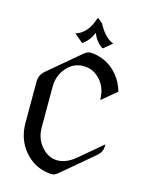

<svg xmlns="http://www.w3.org/2000/svg" viewBox="-139 -1044 887 1140"><g transform="rotate(15 304.5 -474.0)"><path d="M316.4 -956.5H321.3L350.1 -932.1Q391.1 -853 444.8 -834L393.6 -791H388.7Q348.1 -818.4 328.6 -868.7Q307.6 -817.9 268.6 -791H263.7L212.4 -834Q286.1 -856.4 316.4 -956.5ZM293.5 9.8Q277.3 9.8 258.8 6.3Q177.2 -8.8 122.6 -73.7Q63.5 -144.5 63.5 -244.1V-493.2Q63.5 -519.5 72.3 -537.6Q79.6 -552.7 99.6 -569.8L289.1 -729.5Q310.1 -747.1 326.7 -747.1Q342.8 -747.1 361.3 -743.7Q442.9 -728.5 497.6 -663.6Q534.2 -619.6 548.3 -565.9L461.4 -493.2H456.5Q456.5 -563 414.6 -610.8Q371.6 -659.2 310.1 -659.2Q248 -659.2 206.5 -610.8Q163.6 -561.5 163.6 -493.2V-244.1Q163.6 -173.8 205.6 -126.5Q248.5 -78.1 303.7 -78.1Q358.9 -78.1 416 -126.5L555.2 -244.1Q555.2 -214.4 547.9 -199.7Q540 -184.1 520.5 -167.5L331.1 -7.8Q310.1 9.8 293.5 9.8Z"/></g></svg>

Font: Gothica
Style: Book
Weight: 400
Designer: Wojciech Kalinowski "wmk69" (wmk69@o2.pl)
Foundry: Wojciech Kalinowski "wmk69" (wmk69@o2.pl)
Version: Version 2.1.0; 2021-05-14